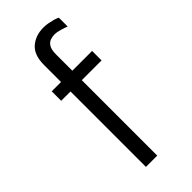

<svg xmlns="http://www.w3.org/2000/svg" viewBox="-235 -772 817 817"><g transform="rotate(-45 173.5 -364.0)"><path d="M110 0V-454H54V-511H110V-613Q110 -673 141.5 -700.5Q173 -728 221 -728Q235 -728 248.5 -725.5Q262 -723 275 -719.5Q288 -716 297 -711V-658Q285 -663 265.5 -668.5Q246 -674 235 -674Q221 -674 208 -669.5Q195 -665 186.5 -651Q178 -637 178 -608V-511H297V-454H178V0Z"/></g></svg>

Font: Chivo Medium ExtraLight
Style: Regular
Weight: 250
Version: Version 2.002